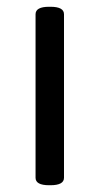

<svg xmlns="http://www.w3.org/2000/svg" viewBox="-20 -545 294 567"><path d="M125 2Q85 2 85 -20V-503Q85 -525 125 -525H129Q169 -525 169 -503V-20Q169 2 129 2Z"/></svg>

Font: Asap Condensed VF Beta
Style: Regular
Weight: 400
Designer: Pablo Cosgaya
Foundry: Omnibus-Type
Version: Version 1.008